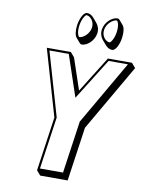

<svg xmlns="http://www.w3.org/2000/svg" viewBox="-116 -1183 988 1295"><g transform="rotate(10 378.0 -535.5)"><path d="M145.9 -825 277.9 -370 224.6 0 251.8 31.8H439.8L493.1 -338.2L756.3 -793.2L729.1 -825H564.4L410.2 -578.2L337.8 -793.2L310.6 -825ZM581.7 -1103C544.5 -1103 497.6 -1062 490.3 -1011C486.3 -983.5 494.7 -958.9 509.1 -942L536.3 -910.2C548.6 -895.9 565.3 -887.2 582.4 -887.2C603.9 -887.2 627.1 -928.2 634.4 -979.2C640 -1017.4 634.9 -1050 623 -1064L595.8 -1095.8C591.8 -1100.4 587.1 -1103 581.7 -1103ZM373 -1103C351.5 -1103 328.3 -1062 320.9 -1011C315.4 -972.8 320.4 -940.2 332.4 -926.2L359.6 -894.4C363.6 -889.8 368.3 -887.2 373.7 -887.2C410.3 -887.2 457.2 -928.2 464.5 -979.2C468.5 -1006.8 460 -1031.5 445.6 -1048.3L418.4 -1080.1C406.2 -1094.4 389.8 -1103 373 -1103ZM370.8 -1088C397.1 -1088 428.6 -1054.9 422.3 -1011C416 -967.1 374.9 -934 348.6 -934C345.3 -934 328.2 -957.4 335.9 -1011C343.6 -1064.2 367.3 -1088 370.8 -1088ZM579.5 -1088C582.8 -1088 599.9 -1064.6 592.2 -1011C584.5 -957.8 560.8 -934 557.3 -934C530.4 -934 499 -967.1 505.3 -1011C511.6 -1054.9 552.6 -1088 579.5 -1088ZM166.6 -810H299L394.4 -526.4L571.7 -810H704.1L451.4 -373.1L399.8 -15H241.8L293.4 -373.1Z"/></g></svg>

Font: Blink
Style: 3DObl
Weight: 400
Designer: Mew Too
Foundry: Cannot Into Space Fonts
Version: Version 001.000